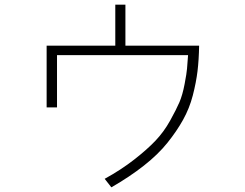

<svg xmlns="http://www.w3.org/2000/svg" viewBox="-20 -762 1040 814"><path d="M177.7 -306.6V-568.4H468.8V-742.2H511.7V-568.4H824.2Q823.2 -508.8 817.4 -460.4Q811.5 -412.1 797.4 -357.4Q783.2 -302.7 756.3 -254.4Q729.5 -206.1 689.9 -156.7Q650.4 -107.4 590.3 -60.1Q530.3 -12.7 452.1 32.2L423.8 -3.9Q493.2 -42 548.8 -85.4Q604.5 -128.9 639.6 -166Q674.8 -203.1 701.2 -250.5Q727.5 -297.9 740.7 -328.6Q753.9 -359.4 762.7 -405.8Q771.5 -452.1 772.9 -470.7Q774.4 -489.3 777.3 -528.3H221.7V-306.6Z"/></svg>

Font: Gothic A1 ExtraLight
Style: Regular
Weight: 275
Designer: HanYang I&C Co.,Ltd.
Foundry: HanYang I&C Co.,Ltd.
Version: Version 2.50